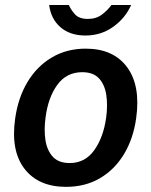

<svg xmlns="http://www.w3.org/2000/svg" viewBox="-20 -716 588 746"><path d="M236.5 10Q129.5 10 75.2 -60.2Q21 -130.5 39 -256Q50.5 -337 87.2 -398Q124 -459 181.8 -493Q239.5 -527 313 -527Q420.5 -527 473.8 -455Q527 -383 509 -256Q498 -177.5 462 -117.5Q426 -57.5 368.8 -23.8Q311.5 10 236.5 10ZM251 -82.5Q310.5 -82.5 346.2 -132.5Q382 -182.5 392.5 -259.5Q399 -307 393 -347Q387 -387 364.8 -411.2Q342.5 -435.5 299.5 -435.5Q238.5 -435.5 202.8 -386.5Q167 -337.5 157 -259.5Q150.5 -212.5 156.5 -172.2Q162.5 -132 185 -107.2Q207.5 -82.5 251 -82.5ZM312 -578Q252.5 -578 215.2 -610Q178 -642 171 -696.5H247.5Q255.5 -678 271.5 -660.2Q287.5 -642.5 321.5 -642.5Q354 -642.5 376.2 -659.5Q398.5 -676.5 413 -696.5H489.5Q467 -645.5 419.8 -611.8Q372.5 -578 312 -578Z"/></svg>

Font: Public Sans SemiBold
Style: Italic
Weight: 600
Italic angle: -8°
Designer: The Public Sans project authors (U.S. Web Design System). Libre Franklin designed by Pablo Impallari and Rodrigo Fuenzal
Version: Version 1.007; ttfautohint (v1.8.1) -l 8 -r 50 -G 200 -x 14 